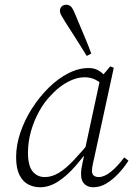

<svg xmlns="http://www.w3.org/2000/svg" viewBox="-20 -777 567 810"><path d="M149 13Q122 13 99 1Q76 -11 62 -39Q48 -67 48 -114Q48 -165 66 -218Q84 -271 115 -319.5Q146 -368 185 -406.5Q224 -445 267.5 -467.5Q311 -490 354 -490Q374 -490 389 -483Q404 -476 416 -464Q428 -452 438 -434L421 -410Q404 -430 383 -440.5Q362 -451 338 -451Q312 -451 287 -441Q262 -431 239 -414.5Q216 -398 196 -376Q167 -347 145 -307Q123 -267 110.5 -222.5Q98 -178 98 -133Q98 -78 117.5 -54Q137 -30 169 -30Q199 -30 228.5 -48Q258 -66 291.5 -101.5Q325 -137 368 -189L374 -165H367Q332 -115 296.5 -74.5Q261 -34 224 -10.5Q187 13 149 13ZM373 13Q351 13 336.5 -0.5Q322 -14 322 -41Q322 -54 323.5 -65Q325 -76 328 -88.5Q331 -101 334 -117L333 -121L404 -450L408 -453L445 -497L460 -491L379 -118Q375 -101 371.5 -84.5Q368 -68 368 -55Q368 -42 376 -36Q384 -30 396 -30Q420 -30 447.5 -52Q475 -74 504 -113L522 -99Q502 -68 478 -43Q454 -18 428 -2.5Q402 13 373 13ZM365 -551 346 -541Q331 -566 314.5 -591.5Q298 -617 282.5 -642Q267 -667 253 -688Q243 -705 238 -713.5Q233 -722 233 -732Q233 -743 240.5 -750Q248 -757 259 -757Q273 -757 281 -747.5Q289 -738 298 -715Q308 -691 319.5 -663.5Q331 -636 343 -607.5Q355 -579 365 -551Z"/></svg>

Font: Source Serif 4 18pt Light
Style: Italic
Weight: 300
Italic angle: -12°
Designer: Frank Grießhammer
Foundry: Adobe Systems Incorporated
Version: Version 4.004;hotconv 1.0.116;makeotfexe 2.5.65601